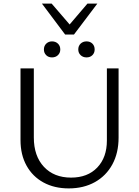

<svg xmlns="http://www.w3.org/2000/svg" viewBox="-20 -1038 770 1067"><path d="M94 -259V-658H168V-274Q168 -171 224 -111Q280 -51 375 -51Q467 -51 520.5 -107Q574 -163 574 -257V-658H639V-273Q639 -188 604.5 -124.5Q570 -61 507.5 -26Q445 9 362 9Q282 9 221.5 -24Q161 -57 127.5 -117.5Q94 -178 94 -259ZM415 -763Q415 -783 428 -795.5Q441 -808 461 -808Q481 -808 493.5 -795.5Q506 -783 506 -763Q506 -744 493.5 -731.5Q481 -719 461 -719Q441 -719 428 -731.5Q415 -744 415 -763ZM224 -763Q224 -783 237 -795.5Q250 -808 269 -808Q289 -808 302 -795.5Q315 -783 315 -763Q315 -744 302 -731.5Q289 -719 269 -719Q249 -719 236.5 -731.5Q224 -744 224 -763ZM213 -1018H267L367 -902L466 -1018H521L391 -846H342Z"/></svg>

Font: LXGW Bright TC
Style: Regular
Weight: 400
Designer: Christian Thalmann (Catharsis Fonts)
Foundry: LXGW / Christian Thalmann (Catharsis Fonts) / Fontworks Inc.
Version: Version 5.501